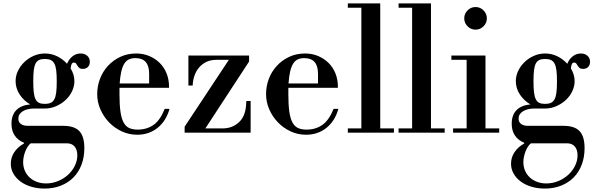

<svg xmlns="http://www.w3.org/2000/svg" viewBox="-20 -774 3476 1120"><path d="M240 326Q198 326 161.5 315Q125 304 99 284.5Q73 265 58 238.5Q43 212 43 181Q43 144 63.5 113.5Q84 83 120 63V59Q47 28 47 -52Q47 -103 75 -131.5Q103 -160 156 -165Q118 -187 94.5 -223Q71 -259 71 -301Q71 -332 85 -361Q99 -390 122.5 -412.5Q146 -435 177 -448.5Q208 -462 242 -462Q280 -462 313.5 -445.5Q347 -429 371 -402Q382 -429 403 -445.5Q424 -462 450 -462Q474 -462 489 -448.5Q504 -435 504 -414Q504 -395 493 -383.5Q482 -372 463 -372Q449 -372 442.5 -378Q436 -384 432 -390.5Q428 -397 424 -403Q420 -409 411 -409Q403 -409 398.5 -401.5Q394 -394 392 -375Q414 -339 414 -301Q414 -270 400 -241Q386 -212 362 -190Q338 -168 307 -154.5Q276 -141 242 -141H179Q139 -141 113 -125Q87 -109 87 -82Q87 -62 101.5 -51Q116 -40 142 -40H349Q414 -40 443 -9Q472 22 472 90Q472 143 455.5 186.5Q439 230 408.5 261Q378 292 335 309Q292 326 240 326ZM249 296Q285 296 318 282.5Q351 269 376 246.5Q401 224 416 194Q431 164 431 132Q431 99 415 80.5Q399 62 370 62H159Q150 69 142 81Q134 93 128 108Q122 123 118.5 139.5Q115 156 115 172Q115 199 125 222Q135 245 153 261.5Q171 278 195.5 287Q220 296 249 296ZM241 -168Q262 -168 275.5 -174Q289 -180 297 -195Q305 -210 308 -235.5Q311 -261 311 -300Q311 -338 308 -363Q305 -388 297 -403Q289 -418 275.5 -424Q262 -430 241 -430Q221 -430 208 -424Q195 -418 187.5 -403.5Q180 -389 177 -364Q174 -339 174 -300Q174 -261 177 -235.5Q180 -210 187.5 -195Q195 -180 208 -174Q221 -168 241 -168Z M677 -262V-225Q677 -164 682.5 -124Q688 -84 700.5 -60.5Q713 -37 733 -27.5Q753 -18 783 -18Q836 -18 875 -45Q914 -72 941 -139H969Q949 -68 899 -28Q849 12 780 12Q732 12 689.5 -8Q647 -28 615.5 -61Q584 -94 565.5 -136.5Q547 -179 547 -225Q547 -271 563 -313.5Q579 -356 609 -389Q639 -422 681 -442Q723 -462 775 -462Q815 -462 850 -447.5Q885 -433 911 -407.5Q937 -382 951.5 -346.5Q966 -311 966 -268V-262ZM850 -344Q850 -435 770 -435Q748 -435 732 -427.5Q716 -420 705 -402.5Q694 -385 687.5 -356.5Q681 -328 678 -287H850Z M1079 -450H1433V-415L1178 -25H1279Q1335 -25 1374 -61Q1413 -97 1416 -169L1417 -185H1442V0H1057V-35L1315 -425H1242Q1209 -425 1184 -413Q1159 -401 1141.5 -380.5Q1124 -360 1114.5 -333Q1105 -306 1104 -275H1079Z M1662 -262V-225Q1662 -164 1667.5 -124Q1673 -84 1685.5 -60.5Q1698 -37 1718 -27.5Q1738 -18 1768 -18Q1821 -18 1860 -45Q1899 -72 1926 -139H1954Q1934 -68 1884 -28Q1834 12 1765 12Q1717 12 1674.5 -8Q1632 -28 1600.5 -61Q1569 -94 1550.5 -136.5Q1532 -179 1532 -225Q1532 -271 1548 -313.5Q1564 -356 1594 -389Q1624 -422 1666 -442Q1708 -462 1760 -462Q1800 -462 1835 -447.5Q1870 -433 1896 -407.5Q1922 -382 1936.5 -346.5Q1951 -311 1951 -268V-262ZM1835 -344Q1835 -435 1755 -435Q1733 -435 1717 -427.5Q1701 -420 1690 -402.5Q1679 -385 1672.5 -356.5Q1666 -328 1663 -287H1835Z M2009 -754H2198V-25H2278V0H2009V-25H2088V-729H2009Z M2305 -754H2494V-25H2574V0H2305V-25H2384V-729H2305Z M2613 -450H2812V-25H2892V0H2623V-25H2702V-425H2613ZM2688 -667Q2688 -694 2707.5 -713.5Q2727 -733 2754 -733Q2781 -733 2800.5 -713.5Q2820 -694 2820 -667Q2820 -640 2800.5 -620.5Q2781 -601 2754 -601Q2727 -601 2707.5 -620.5Q2688 -640 2688 -667Z M3158 326Q3116 326 3079.5 315Q3043 304 3017 284.5Q2991 265 2976 238.5Q2961 212 2961 181Q2961 144 2981.5 113.5Q3002 83 3038 63V59Q2965 28 2965 -52Q2965 -103 2993 -131.5Q3021 -160 3074 -165Q3036 -187 3012.5 -223Q2989 -259 2989 -301Q2989 -332 3003 -361Q3017 -390 3040.5 -412.5Q3064 -435 3095 -448.5Q3126 -462 3160 -462Q3198 -462 3231.5 -445.5Q3265 -429 3289 -402Q3300 -429 3321 -445.5Q3342 -462 3368 -462Q3392 -462 3407 -448.5Q3422 -435 3422 -414Q3422 -395 3411 -383.5Q3400 -372 3381 -372Q3367 -372 3360.5 -378Q3354 -384 3350 -390.5Q3346 -397 3342 -403Q3338 -409 3329 -409Q3321 -409 3316.5 -401.5Q3312 -394 3310 -375Q3332 -339 3332 -301Q3332 -270 3318 -241Q3304 -212 3280 -190Q3256 -168 3225 -154.5Q3194 -141 3160 -141H3097Q3057 -141 3031 -125Q3005 -109 3005 -82Q3005 -62 3019.5 -51Q3034 -40 3060 -40H3267Q3332 -40 3361 -9Q3390 22 3390 90Q3390 143 3373.5 186.5Q3357 230 3326.5 261Q3296 292 3253 309Q3210 326 3158 326ZM3167 296Q3203 296 3236 282.5Q3269 269 3294 246.5Q3319 224 3334 194Q3349 164 3349 132Q3349 99 3333 80.5Q3317 62 3288 62H3077Q3068 69 3060 81Q3052 93 3046 108Q3040 123 3036.5 139.5Q3033 156 3033 172Q3033 199 3043 222Q3053 245 3071 261.5Q3089 278 3113.5 287Q3138 296 3167 296ZM3159 -168Q3180 -168 3193.5 -174Q3207 -180 3215 -195Q3223 -210 3226 -235.5Q3229 -261 3229 -300Q3229 -338 3226 -363Q3223 -388 3215 -403Q3207 -418 3193.5 -424Q3180 -430 3159 -430Q3139 -430 3126 -424Q3113 -418 3105.5 -403.5Q3098 -389 3095 -364Q3092 -339 3092 -300Q3092 -261 3095 -235.5Q3098 -210 3105.5 -195Q3113 -180 3126 -174Q3139 -168 3159 -168Z"/></svg>

Font: Libre Bodoni
Style: Regular
Weight: 400
Designer: Pablo Impallari, Rodrigo Fuenzalida
Foundry: Pablo Impallari, Rodrigo Fuenzalida
Version: Version 1.001; ttfautohint (v1.5.65-e2d9)